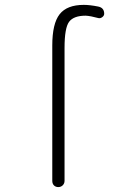

<svg xmlns="http://www.w3.org/2000/svg" viewBox="-20 -760 540 780"><path d="M192.4 -25.4V-575.2Q192.4 -664.1 222.2 -702.1Q252 -740.2 320.3 -740.2Q344.7 -740.2 378.9 -733.4Q403.3 -728.5 403.3 -704.1Q403.3 -696.3 395.5 -690.4Q387.7 -684.6 379.9 -686.5Q347.7 -695.3 328.1 -696.3Q279.3 -696.3 260.7 -671.4Q242.2 -646.5 242.2 -565.4V-25.4Q242.2 -14.6 234.9 -7.3Q227.5 0 216.8 0Q206.1 0 199.2 -6.8Q192.4 -13.7 192.4 -25.4Z"/></svg>

Font: Rounded-L Mgen+ 1m light
Style: Regular
Weight: 200
Designer: [Source Han Sans]
Ryoko NISHIZUKA  (kana & ideographs); Paul D. Hunt (Latin, Greek & Cyrillic); Wenlong ZHANG  (bopomofo
Version: Version 1.059.20150602